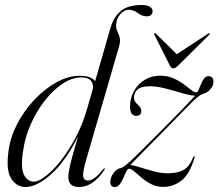

<svg xmlns="http://www.w3.org/2000/svg" viewBox="-20 -742 876 770"><path d="M398.5 -60Q352.5 8 297.5 8Q254 8 254 -32Q254 -44 257.5 -62.2Q261 -80.5 269.5 -112.2Q278 -144 293.5 -195.5Q242.5 -94.5 185 -43.2Q127.5 8 82 8Q47.5 8 25.2 -25.2Q3 -58.5 14.5 -138.5Q21.5 -192.5 49.2 -245.5Q77 -298.5 118 -342Q159 -385.5 206.2 -411.8Q253.5 -438 300 -438Q324.5 -438 339.2 -432.2Q354 -426.5 361.5 -416.5L422.5 -628.5Q435.5 -674 464.5 -698Q493.5 -722 548.5 -722Q570 -722 581 -714.8Q592 -707.5 592 -697Q592 -688.5 586.2 -682.5Q580.5 -676.5 569 -676.5Q550 -676.5 532.5 -689.8Q515 -703 496 -703Q479 -703 462.8 -685.5Q446.5 -668 445.5 -640Q445.5 -626.5 451 -615.5Q456.5 -604.5 460 -591.2Q463.5 -578 458 -557.5L327 -106Q311 -52 313.5 -35Q316 -18 332.5 -18Q343.5 -18 357.8 -27.2Q372 -36.5 394 -63.5Q397.5 -68 399.5 -67Q401.5 -65.5 398.5 -60ZM73 -138.5Q62 -70 75.8 -41.8Q89.5 -13.5 116.5 -13.5Q134 -13.5 162.2 -34.8Q190.5 -56 221.8 -95Q253 -134 281.8 -187.2Q310.5 -240.5 329 -304.5L352.5 -386Q355.5 -403 345.2 -417.2Q335 -431.5 307 -431.5Q268.5 -431.5 230.2 -405.8Q192 -380 159 -337.5Q126 -295 103 -243Q80 -191 73 -138.5ZM498 -65Q492 -66 486.8 -55Q481.5 -44 475.2 -29.2Q469 -14.5 460.5 -3.2Q452 8 440 8Q422.5 8 422.5 -12Q422.5 -30 435 -47.8Q447.5 -65.5 467 -69Q477 -72 501.8 -94.8Q526.5 -117.5 560.5 -151.8Q594.5 -186 632 -223.5Q674 -265.5 711 -303.8Q748 -342 762.5 -358Q740 -359.5 708.5 -369Q677 -378.5 643.5 -387.2Q610 -396 581 -396Q547 -396 532.2 -383.5Q517.5 -371 517.5 -351.5Q517.5 -340.5 522.2 -333.8Q527 -327 535 -320Q546.5 -309.5 546.5 -297Q546.5 -277.5 526.5 -277.5Q501.5 -277.5 501.5 -315Q501.5 -348.5 517 -376.5Q532.5 -404.5 559.8 -421.5Q587 -438.5 622.5 -438.5Q651 -438.5 674.2 -428.5Q697.5 -418.5 715.5 -405.2Q733.5 -392 746.2 -381.8Q759 -371.5 766.5 -371.5Q772 -371.5 776.5 -381.5Q781 -391.5 786 -404.2Q791 -417 798 -426.8Q805 -436.5 816 -436.5Q836 -436.5 836 -414Q836 -398 823.2 -383.5Q810.5 -369 792.5 -365Q779 -361.5 741.5 -323.5Q704 -285.5 637 -217Q594.5 -174.5 557 -136Q519.5 -97.5 502.5 -80.5Q519 -78.5 544.5 -70.2Q570 -62 598.5 -54.5Q627 -47 653 -47Q689 -47 713.8 -59.2Q738.5 -71.5 755 -112Q757 -116 759 -115.5Q761.5 -114.5 760 -109.5Q741.5 -45.5 709 -19Q676.5 7.5 634 7.5Q608.5 7.5 587.2 -3.2Q566 -14 549 -28.2Q532 -42.5 519.2 -53.8Q506.5 -65 498 -65ZM695 -479.5Q683.5 -468 675 -468Q666 -468 661 -479.5L599.5 -602Q597 -606.5 599.5 -608.5Q602 -610 605.5 -607L689 -524.5L814.5 -607Q820 -610 821 -608.5Q822.5 -607 818.5 -602Z"/></svg>

Font: Fraunces 144pt S000 Light
Style: Italic
Weight: 300
Italic angle: -16°
Version: Version 1.000; ttfautohint (v1.8.3)